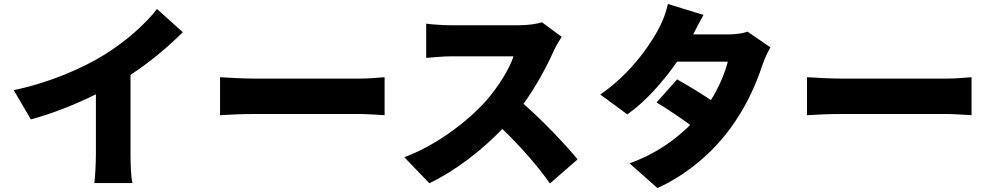

<svg xmlns="http://www.w3.org/2000/svg" viewBox="-20 -868 4990 965"><path d="M636 -492C732 -554 819 -628 899 -706L769 -823C712 -747 609 -658 508 -595C396 -525 228 -452 49 -415L135 -268C244 -297 361 -344 462 -394V-93C462 -45 458 25 454 52H646C638 24 636 -45 636 -93Z M1086 -289C1127 -292 1202 -295 1259 -295H1790C1831 -295 1887 -290 1913 -289V-480C1884 -478 1835 -473 1790 -473H1259C1210 -473 1126 -477 1086 -480Z M2704 -756C2681 -748 2634 -741 2584 -741H2250C2221 -741 2157 -744 2122 -749V-577C2150 -579 2205 -585 2250 -585H2561C2540 -521 2486 -433 2421 -359C2332 -260 2174 -137 2012 -78L2138 53C2269 -10 2400 -111 2505 -220C2595 -133 2680 -37 2744 54L2883 -67C2828 -135 2708 -262 2611 -346C2676 -436 2729 -536 2762 -610C2773 -635 2794 -670 2803 -683Z M3737 -709C3711 -699 3670 -695 3638 -695H3464C3479 -726 3496 -757 3516 -793L3337 -848C3328 -809 3315 -772 3298 -738C3264 -669 3163 -506 2997 -393L3133 -293C3227 -359 3317 -463 3383 -558H3638C3624 -503 3594 -429 3553 -365C3502 -399 3444 -435 3383 -469L3280 -353C3343 -315 3401 -275 3449 -240C3375 -167 3280 -96 3144 -47L3284 77C3402 25 3544 -77 3650 -222C3724 -323 3773 -424 3814 -547C3824 -576 3840 -609 3852 -630Z M4036 -289C4077 -292 4152 -295 4209 -295H4740C4781 -295 4837 -290 4863 -289V-480C4834 -478 4785 -473 4740 -473H4209C4160 -473 4076 -477 4036 -480Z"/></svg>

Font: Noto Sans T Chinese Black
Style: Bold
Weight: 900
Designer: Ryoko NISHIZUKA (kana & ideographs); Paul D. Hunt (Latin, Greek & Cyrillic); Wenlong ZHANG (bopomofo); Sandoll Communica
Foundry: Adobe Systems Incorporated
Version: Version 1.000;PS 1;hotconv 1.0.78;makeotf.lib2.5.61930